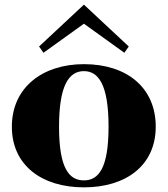

<svg xmlns="http://www.w3.org/2000/svg" viewBox="-20 -791 722 826"><path d="M341 15C522 15 650 -79 650 -246C650 -413 527 -515 341 -515C161 -515 31 -413 31 -246C31 -79 161 15 341 15ZM341 -15C277 -15 234 -67 234 -246C234 -425 277 -485 341 -485C404 -485 447 -426 447 -246C447 -67 404 -15 341 -15ZM534 -591 341 -771 148 -591 167 -564 341 -689 515 -564Z"/></svg>

Font: Sprat
Style: Bold
Weight: 700
Designer: Ethan Nakache
Foundry: Collletttivo
Version: Version 2.000;Glyphs 3.2 (3217)